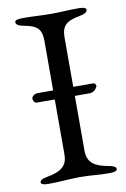

<svg xmlns="http://www.w3.org/2000/svg" viewBox="-78 -701 495 753"><g transform="rotate(-10 170.0 -324.0)"><path d="M24 -6C24 2 36 5 53 5C107 5 131 0 181 0C227 0 244 5 298 5C315 5 327 2 327 -6C327 -15 317 -20 294 -24C244 -33 215 -51 215 -98V-317H274C289 -317 298 -326 305 -339C305 -347 302 -353 292 -353H215V-550C215 -597 236 -613 286 -622C309 -626 319 -633 319 -642C319 -650 307 -653 290 -653C236 -653 224 -650 181 -650C135 -650 118 -653 64 -653C47 -653 35 -650 35 -642C35 -633 45 -626 68 -622C118 -613 135 -597 135 -550V-353H73C61 -353 49 -344 49 -335C49 -329 54 -317 63 -317H135V-98C135 -51 107 -33 57 -24C34 -20 24 -15 24 -6Z"/></g></svg>

Font: EB Garamond
Style: Regular
Weight: 400
Designer: Georg Duffner and Octavio Pardo
Foundry: Georg Duffner
Version: Version 1.000;PS 001.000;hotconv 1.0.88;makeotf.lib2.5.64775